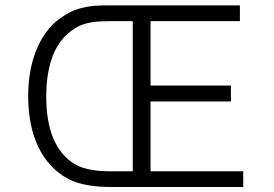

<svg xmlns="http://www.w3.org/2000/svg" viewBox="-20 -708 1040 728"><path d="M472.7 -687.5H384.8Q336.9 -687.5 306.6 -681.6Q259.8 -672.9 222.7 -648.4Q157.2 -608.4 122.1 -528.3Q86.9 -449.2 86.9 -343.8Q86.9 -231.4 125 -151.4Q164.1 -70.3 237.3 -30.3Q272.5 -11.7 319.3 -4.9Q353.5 1 405.3 1H485.4H548.8H902.3V-58.6H550.8V-323.2H855.5V-383.8H550.8V-627.9H889.6V-687.5H548.8H485.4ZM483.4 -58.6H398.4Q356.4 -58.6 331.1 -63.5Q292 -69.3 264.6 -85Q209 -118.2 181.6 -184.6Q155.3 -249 155.3 -341.8Q155.3 -432.6 180.7 -498Q207 -563.5 258.8 -596.7Q289.1 -618.2 331.1 -624Q355.5 -627.9 405.3 -627.9H483.4Z"/></svg>

Font: DotumChe
Style: Regular
Weight: 400
Monospace: yes
Version: Version 2.21